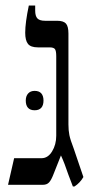

<svg xmlns="http://www.w3.org/2000/svg" viewBox="-20 -667 335 693"><path d="M227 -36Q213 -78 200 -106L173 -38Q165 -17 157 -8.5Q149 0 135 0H9L31 -96H130Q153 -96 168 -120.5Q183 -145 183 -177V-464Q183 -483 178.5 -489.5Q174 -496 159 -496H117Q91 -496 81 -508.5Q71 -521 71 -549Q71 -585 84 -647H107V-629Q107 -609 115 -600.5Q123 -592 143 -592H186Q209 -592 218 -582Q227 -572 227 -546V-218Q227 -196 230.5 -179Q234 -162 246 -131L281 -28Q269 -7 249 6H243ZM105 -339Q121 -339 129 -330Q137 -321 137 -304Q137 -287 129 -278Q121 -269 105 -269Q89 -269 81 -278Q73 -287 73 -304Q73 -320 81.5 -329.5Q90 -339 105 -339Z"/></svg>

Font: Noto Serif Hebrew Narrow
Style: Regular
Weight: 400
Width: 4
Designer: Monotype Design Team
Foundry: Monotype Imaging Inc.
Version: Version 1.000